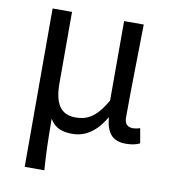

<svg xmlns="http://www.w3.org/2000/svg" viewBox="-83 -615 794 886"><g transform="rotate(10 314.0 -172.0)"><path d="M92 199H184C178 114 177 66 176 -41C202 2 238 11 282 11C341 11 393 -22 433 -92H435C442 -19 471 13 533 13C562 13 581 8 598 0L586 -69C572 -65 562 -63 553 -63C529 -63 513 -75 513 -106C513 -237 517 -396 519 -543H427V-171C377 -82 332 -66 283 -66C212 -66 183 -115 183 -210V-543H92Z"/></g></svg>

Font: Source Han Sans TC
Style: Regular
Weight: 400
Designer: Ryoko NISHIZUKA 西塚涼子 (kana, bopomofo & ideographs); Paul D. Hunt (Latin, Greek & Cyrillic); Sandoll Communications 산돌커뮤니
Foundry: Adobe
Version: Version 2.002;hotconv 1.0.116;makeotfexe 2.5.65601